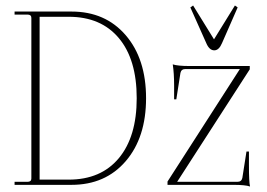

<svg xmlns="http://www.w3.org/2000/svg" viewBox="-20 -672 969 698"><path d="M834 -652 844 -645 787 -515Q776 -489 759 -489Q741 -489 730 -515L672 -645L682 -652L758 -529ZM33 0V-11H80Q94 -11 94 -23V-607Q94 -619 80 -619H33V-630H240Q363 -630 437 -544Q511 -458 511 -315Q511 -172 437 -86Q363 0 240 0ZM124 -19H230Q347 -19 412 -97Q477 -175 477 -315Q477 -456 412 -533.5Q347 -611 230 -611H124ZM889 6Q872 0 828 0H589V-12L852 -421H654Q639 -421 636 -407L621 -311H613V-360Q613 -406 608 -438Q626 -432 669 -432H888V-420L624 -11H843Q858 -11 861 -25L876 -121H885V-71Q885 -10 889 6Z"/></svg>

Font: Arapey Thin-Display
Style: Regular
Weight: 100
Designer: Eduardo Rodriguez Tunni
Foundry: Eduardo Rodriguez Tunni
Version: Version 4.000